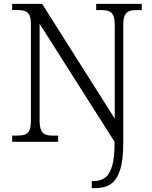

<svg xmlns="http://www.w3.org/2000/svg" viewBox="-20 -734 788 994"><path d="M455 240V203H468Q501 203 524.5 185.5Q548 168 560.5 125.5Q573 83 573 9V0L185 -611V-111Q185 -77 193 -60Q201 -43 215.5 -37.5Q230 -32 250 -32H281V0H43V-32H71Q94 -32 109.5 -37.5Q125 -43 132.5 -60Q140 -77 140 -111V-605Q140 -639 132.5 -655Q125 -671 109.5 -676.5Q94 -682 72 -682H43V-714H198L574 -120V-604Q574 -638 566 -654.5Q558 -671 542.5 -676.5Q527 -682 504 -682H478V-714H714V-682H690Q665 -682 649.5 -676.5Q634 -671 626 -654Q618 -637 618 -603V8Q618 97 601 148Q584 199 552.5 219.5Q521 240 475 240Z"/></svg>

Font: Noto Serif Armenian Light
Style: Regular
Weight: 300
Version: Version 2.007